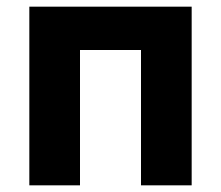

<svg xmlns="http://www.w3.org/2000/svg" viewBox="-20 -556 663 576"><path d="M555 -536V0H403V-406H220V0H68V-536Z"/></svg>

Font: Quicksand
Style: Bold
Weight: 700
Version: Version 3.000